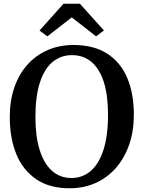

<svg xmlns="http://www.w3.org/2000/svg" viewBox="-20 -991 764 1022"><path d="M356 11Q246.5 12.5 174.5 -35.8Q102.5 -84 67.2 -169.8Q32 -255.5 32 -367.5Q32 -456 56.8 -526.8Q81.5 -597.5 127 -647.8Q172.5 -698 234.5 -724.8Q296.5 -751.5 370.5 -751.5Q479 -751.5 550.2 -705.8Q621.5 -660 657 -576.8Q692.5 -493.5 692.5 -381Q692.5 -293.5 667.8 -221.8Q643 -150 598 -98.2Q553 -46.5 491.5 -18.2Q430 10 356 11ZM360.5 -43.5Q419.5 -43.5 463.2 -81.2Q507 -119 531 -194.2Q555 -269.5 555 -380.5Q555 -483 532.8 -553.5Q510.5 -624 467.5 -660.8Q424.5 -697.5 363 -697.5Q304 -697.5 260.2 -661.5Q216.5 -625.5 192.5 -552.2Q168.5 -479 168.5 -368Q168.5 -266 191 -193.2Q213.5 -120.5 256.5 -82Q299.5 -43.5 360.5 -43.5ZM232 -797.5 190.5 -828.5 318 -971H405.5L533 -829L491.5 -797.5L362 -898.5Z"/></svg>

Font: Merriweather 24pt SemiBold
Style: Regular
Weight: 600
Designer: Eben Sorkin
Foundry: Eben Sorkin
Version: Version 2.100